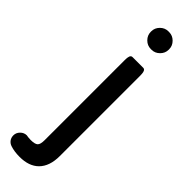

<svg xmlns="http://www.w3.org/2000/svg" viewBox="-376 -708 947 947"><g transform="rotate(45 97.0 -234.5)"><path d="M64.5 -649.4V-653.3Q64.5 -677.2 82.3 -695.1Q100.1 -712.9 124 -712.9H129.9Q153.8 -712.9 171.6 -695.1Q189.5 -677.2 189.5 -653.3V-649.4Q189.5 -625.5 171.6 -607.7Q153.8 -589.8 129.9 -589.8H124Q100.1 -589.8 82.3 -607.7Q64.5 -625.5 64.5 -649.4ZM5.4 145.5H8.3Q14.2 146.5 22.5 146.5Q52.7 146.5 62.5 136.7Q72.3 127 72.3 98.6V-457Q72.3 -472.2 73.5 -478.8Q74.7 -485.4 75.9 -488.5Q77.1 -491.7 80.3 -494.9Q83.5 -498 88.9 -498H164.1Q169.4 -498 173.3 -494.1Q177.2 -490.2 179 -481.2Q180.7 -472.2 180.7 -457V100.6Q180.7 171.9 143.6 209Q108.4 244.1 43 244.1Q6.3 244.1 -21.5 234.9Q-36.6 230 -45.4 217.8Q-53.7 206.1 -53.7 190.4Q-53.7 171.9 -39.6 157.7Q-25.4 143.6 -6.8 143.6H-6.3Z"/></g></svg>

Font: YuPearl-SemiBold
Style: SemiBold
Weight: 600
Designer: Max Yao
Foundry: Max-Everyday
Version: Version 1.011; ttfautohint (v1.8.3)